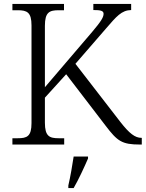

<svg xmlns="http://www.w3.org/2000/svg" viewBox="-20 -734 740 975"><path d="M43 0H306V-32H278C231 -32 208 -42 208 -111V-238L316 -357L516 -96C576 -17 599 0 691 0H700V-34H698C666 -34 637 -56 591 -115L363 -410L519 -590C571 -650 597 -682 646 -683V-714H454V-683C489 -683 506 -680 506 -664C506 -647 494 -626 448 -572L208 -291V-603C208 -672 231 -682 278 -682H305V-714H43V-682H70C117 -682 140 -672 140 -605V-109C140 -41 117 -32 70 -32H43ZM327 208V221H354C378 180 409 113 427 71V61H354C347 107 338 161 327 208Z"/></svg>

Font: Noto Serif Bengali Light
Style: Regular
Weight: 300
Designer: Juan Bruce, Universal Thirst, Indian Type Foundry and the Monotype Design Team.
Foundry: Monotype Imaging Inc.
Version: Version 2.003